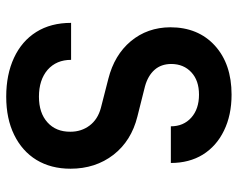

<svg xmlns="http://www.w3.org/2000/svg" viewBox="-96 -684 790 639"><g transform="rotate(90 299.5 -365.0)"><path d="M302.2 9.8Q228.5 9.8 172.9 -16.1Q117.2 -42 86.9 -90.3Q56.6 -138.7 56.6 -206.1H179.7Q179.7 -157.2 212.9 -127.9Q246.6 -99.1 302.2 -99.1Q356.4 -99.1 387.7 -127.4Q419.4 -155.8 418.9 -204.1Q418.9 -240.2 398.4 -267.6Q377.9 -294.9 339.8 -305.2L242.7 -330.1Q163.6 -350.1 117.7 -404.8Q71.8 -460 71.3 -536.1Q71.3 -628.9 132.3 -684.6Q193.4 -740.2 295.4 -740.2Q363.8 -740.2 415.5 -714.8Q466.8 -689.9 495.1 -644.5Q522.9 -599.1 522.9 -538.1H400.9Q400.9 -580.1 372.1 -606Q343.3 -631.8 295.4 -631.8Q248.5 -631.8 221.2 -606.4Q193.8 -581.1 193.4 -540Q193.4 -505.9 212.9 -483.9Q232.4 -461.9 267.6 -452.1L368.2 -426.8Q449.2 -406.7 495.6 -347.2Q542 -287.1 542 -204.1Q542 -139.2 512.7 -90.8Q483.4 -43 429.2 -16.6Q375.5 9.8 302.2 9.8Z"/></g></svg>

Font: UDEV Gothic 35
Style: Bold
Weight: 700
Version: v2.1.0; ttfautohint (v1.8.4.7-5d5b-dirty) -l 6 -r 45 -G 200 